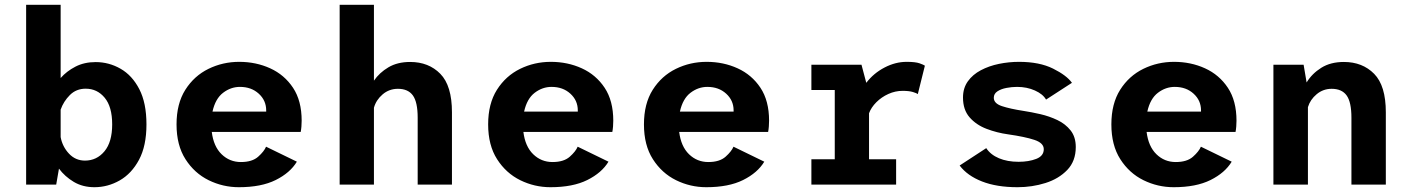

<svg xmlns="http://www.w3.org/2000/svg" viewBox="-20 -770 5890 801"><path d="M89 0V-750H233V-444.5Q258 -473 294.8 -492Q331.5 -511 379 -511Q434.5 -511 483 -483.2Q531.5 -455.5 561.2 -398Q591 -340.5 591 -251Q591 -161.5 560 -103.5Q529 -45.5 479.2 -17.2Q429.5 11 374 11Q325 11 287.8 -11.2Q250.5 -33.5 226 -66.5L214.5 0ZM337.5 -400Q298 -400 271.5 -373.5Q245 -347 233 -312.5V-198Q240.5 -158 267.8 -129Q295 -100 334.5 -100Q383.5 -100 415.8 -138.8Q448 -177.5 448 -251Q448 -324.5 416.8 -362.2Q385.5 -400 337.5 -400Z M976.5 11Q910 11 850.5 -18.2Q791 -47.5 753.8 -105.8Q716.5 -164 716.5 -251Q716.5 -337.5 753.2 -395.5Q790 -453.5 849.8 -482.8Q909.5 -512 978 -512Q1048 -512 1107.2 -485Q1166.5 -458 1202.5 -403.8Q1238.5 -349.5 1238.5 -266.5Q1238.5 -255 1237.5 -242.2Q1236.5 -229.5 1234.5 -219.5H863.5Q871 -159 904.5 -126.5Q938 -94 985 -94Q1032 -94 1057 -116.2Q1082 -138.5 1090 -158L1218.5 -95.5Q1190.5 -49 1130.2 -19Q1070 11 976.5 11ZM981 -407.5Q943 -407.5 910.8 -383Q878.5 -358.5 866.5 -304.5H1090.5V-309.5Q1090.5 -351 1059.5 -379.2Q1028.5 -407.5 981 -407.5Z M1397 0V-750H1540V-433.5Q1563 -467 1600.5 -489.2Q1638 -511.5 1691 -511.5Q1768.5 -511.5 1817 -462Q1865.5 -412.5 1865.5 -301.5V0H1722.5V-279Q1722.5 -344 1702.5 -371.8Q1682.5 -399.5 1640 -399.5Q1603.5 -399.5 1576.2 -376.2Q1549 -353 1540 -320.5V0Z M2276.5 11Q2210 11 2150.5 -18.2Q2091 -47.5 2053.8 -105.8Q2016.5 -164 2016.5 -251Q2016.5 -337.5 2053.2 -395.5Q2090 -453.5 2149.8 -482.8Q2209.5 -512 2278 -512Q2348 -512 2407.2 -485Q2466.5 -458 2502.5 -403.8Q2538.5 -349.5 2538.5 -266.5Q2538.5 -255 2537.5 -242.2Q2536.5 -229.5 2534.5 -219.5H2163.5Q2171 -159 2204.5 -126.5Q2238 -94 2285 -94Q2332 -94 2357 -116.2Q2382 -138.5 2390 -158L2518.5 -95.5Q2490.5 -49 2430.2 -19Q2370 11 2276.5 11ZM2281 -407.5Q2243 -407.5 2210.8 -383Q2178.5 -358.5 2166.5 -304.5H2390.5V-309.5Q2390.5 -351 2359.5 -379.2Q2328.5 -407.5 2281 -407.5Z M2926.5 11Q2860 11 2800.5 -18.2Q2741 -47.5 2703.8 -105.8Q2666.5 -164 2666.5 -251Q2666.5 -337.5 2703.2 -395.5Q2740 -453.5 2799.8 -482.8Q2859.5 -512 2928 -512Q2998 -512 3057.2 -485Q3116.5 -458 3152.5 -403.8Q3188.5 -349.5 3188.5 -266.5Q3188.5 -255 3187.5 -242.2Q3186.5 -229.5 3184.5 -219.5H2813.5Q2821 -159 2854.5 -126.5Q2888 -94 2935 -94Q2982 -94 3007 -116.2Q3032 -138.5 3040 -158L3168.5 -95.5Q3140.5 -49 3080.2 -19Q3020 11 2926.5 11ZM2931 -407.5Q2893 -407.5 2860.8 -383Q2828.5 -358.5 2816.5 -304.5H3040.5V-309.5Q3040.5 -351 3009.5 -379.2Q2978.5 -407.5 2931 -407.5Z M3365 0V-105.5H3462.5V-394.5H3365V-500H3574L3594 -424.5Q3624.5 -464.5 3670 -488.2Q3715.5 -512 3762.5 -512Q3799 -512 3816.5 -505.8Q3834 -499.5 3838.5 -496L3809 -377.5Q3805 -381 3789 -386Q3773 -391 3745.5 -391Q3715 -391 3686.2 -378Q3657.5 -365 3636 -343.5Q3614.5 -322 3605.5 -297.5V-105.5H3718.5V0Z M4225 11Q4138 11 4076.8 -13Q4015.5 -37 3983.5 -79.5L4094.5 -152Q4112.5 -124.5 4147.5 -109.8Q4182.5 -95 4229.5 -95Q4272 -95 4303.2 -107.2Q4334.5 -119.5 4334.5 -147.5Q4334.5 -173.5 4295.2 -186.5Q4256 -199.5 4186 -209.5Q4139 -216 4095.8 -232.5Q4052.5 -249 4025 -280.5Q3997.5 -312 3997.5 -363Q3997.5 -402.5 4017.8 -430.8Q4038 -459 4072 -477Q4106 -495 4147.5 -503.5Q4189 -512 4231.5 -512Q4316.5 -512 4373.2 -483.8Q4430 -455.5 4452 -424.5L4344 -354.5Q4331 -377.5 4297.5 -392.5Q4264 -407.5 4223 -407.5Q4201 -407.5 4178.8 -403.2Q4156.5 -399 4141.2 -389Q4126 -379 4126 -362Q4126 -338.5 4160 -327.2Q4194 -316 4249 -307.5Q4282 -302.5 4320 -293.8Q4358 -285 4391.5 -269Q4425 -253 4446.5 -225.8Q4468 -198.5 4468 -156.5Q4468 -98 4432.5 -61Q4397 -24 4341.5 -6.5Q4286 11 4225 11Z M4876.5 11Q4810 11 4750.5 -18.2Q4691 -47.5 4653.8 -105.8Q4616.5 -164 4616.5 -251Q4616.5 -337.5 4653.2 -395.5Q4690 -453.5 4749.8 -482.8Q4809.5 -512 4878 -512Q4948 -512 5007.2 -485Q5066.5 -458 5102.5 -403.8Q5138.5 -349.5 5138.5 -266.5Q5138.5 -255 5137.5 -242.2Q5136.5 -229.5 5134.5 -219.5H4763.5Q4771 -159 4804.5 -126.5Q4838 -94 4885 -94Q4932 -94 4957 -116.2Q4982 -138.5 4990 -158L5118.5 -95.5Q5090.5 -49 5030.2 -19Q4970 11 4876.5 11ZM4881 -407.5Q4843 -407.5 4810.8 -383Q4778.5 -358.5 4766.5 -304.5H4990.5V-309.5Q4990.5 -351 4959.5 -379.2Q4928.5 -407.5 4881 -407.5Z M5292.5 0V-500H5418.5L5431 -426Q5453.5 -463 5492.2 -487.2Q5531 -511.5 5586.5 -511.5Q5664 -511.5 5712.8 -462Q5761.5 -412.5 5761.5 -301.5V0H5618V-279Q5618 -344 5598 -371.8Q5578 -399.5 5535.5 -399.5Q5500 -399.5 5473 -377Q5446 -354.5 5436.5 -323V0Z"/></svg>

Font: Trispace SemiBold
Style: Regular
Weight: 600
Designer: Tyler Finck
Foundry: Etcetera Type Company
Version: Version 1.210; ttfautohint (v1.8.3)